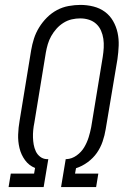

<svg xmlns="http://www.w3.org/2000/svg" viewBox="-20 -763 540 783"><path d="M15 0 24 -55H119L123 -78Q98 -88 82 -110Q66 -132 59.5 -159Q53 -186 54 -214.5Q55 -243 60 -271L107 -558Q111 -582 118.5 -605.5Q126 -629 139.5 -651Q153 -673 171.5 -691.5Q190 -710 212.5 -722Q235 -734 260 -738.5Q285 -743 308 -743Q335 -743 361 -736.5Q387 -730 407.5 -715Q428 -700 441 -677.5Q454 -655 459.5 -629.5Q465 -604 464 -577Q463 -550 459 -522L411 -236Q407 -211 398.5 -186Q390 -161 375 -139.5Q360 -118 337.5 -101.5Q315 -85 290 -77L286 -55H381L372 0H229L248 -114H251Q273 -115 292.5 -129Q312 -143 323.5 -162.5Q335 -182 341.5 -203Q348 -224 352 -245L399 -531Q402 -550 403 -568.5Q404 -587 401.5 -604.5Q399 -622 392 -638Q385 -654 372.5 -665.5Q360 -677 343 -682.5Q326 -688 307 -688Q290 -688 272.5 -684Q255 -680 239 -670Q223 -660 210.5 -646Q198 -632 189 -616Q180 -600 175 -583Q170 -566 167 -549L120 -262Q117 -248 115.5 -232.5Q114 -217 114.5 -202Q115 -187 117.5 -173Q120 -159 126 -146Q132 -133 143.5 -124Q155 -115 170 -114H177L158 0Z"/></svg>

Font: Iosevka Slab Light Oblique
Style: Regular
Weight: 300
Italic angle: -9°
Monospace: yes
Designer: Belleve Invis
Foundry: Belleve Invis
Version: Version 11.1.1; ttfautohint (v1.8.3)